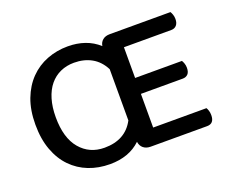

<svg xmlns="http://www.w3.org/2000/svg" viewBox="-106 -791 1163 975"><g transform="rotate(-20 476.0 -304.0)"><path d="M893 -86Q897 -80 900.5 -69Q904 -58 904 -45Q904 1 865 1H560Q536 1 521 -11.5Q506 -24 503 -46Q440 14 337 14Q275 14 222.5 -6.5Q170 -27 131 -67Q92 -107 70 -166.5Q48 -226 48 -304Q48 -382 70.5 -441Q93 -500 132.5 -540.5Q172 -581 225 -601.5Q278 -622 338 -622Q387 -622 429 -607.5Q471 -593 504 -563Q507 -583 521.5 -595Q536 -607 560 -607H888Q892 -601 896 -590Q900 -579 900 -566Q900 -544 889.5 -532Q879 -520 861 -520H605V-354H858Q862 -348 866 -337Q870 -326 870 -313Q870 -290 859.5 -279Q849 -268 831 -268H605V-86ZM499 -440Q475 -487 434 -510Q393 -533 339 -533Q299 -533 265.5 -518Q232 -503 208 -474Q184 -445 171 -402Q158 -359 158 -304Q158 -192 208 -133Q258 -74 339 -74Q452 -74 499 -163Z"/></g></svg>

Font: Baloo 2 Latin Medium
Style: Regular
Weight: 500
Designer: Sarang Kulkarni and Ek Type
Foundry: Ek Type
Version: Version 1.001